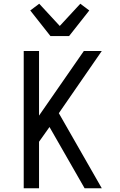

<svg xmlns="http://www.w3.org/2000/svg" viewBox="-20 -1008 640 1028"><path d="M433 0 245 -328 189 -249V0H107V-735H189V-389L429 -735H525L295 -402L525 0ZM250 -815 142 -952 190 -988 300 -869 410 -988 458 -952 350 -815Z"/></svg>

Font: Iosevka Fixed Extended
Style: Regular
Weight: 400
Width: 7
Monospace: yes
Designer: Belleve Invis
Foundry: Belleve Invis
Version: Version 24.1.1; ttfautohint (v1.8.4)